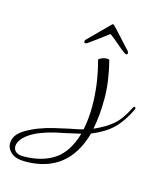

<svg xmlns="http://www.w3.org/2000/svg" viewBox="-281 -501 608 723"><g transform="rotate(15 23.0 -139.5)"><path d="M-116 153Q-152 153 -170 137.5Q-188 122 -188 101Q-188 68 -150 45Q-106 18 -42 3L11 -9Q25 -12 38.5 -14.5Q52 -17 66 -21Q75 -65 75 -112Q75 -199 51 -287V-288Q51 -292 61 -296Q71 -301 82 -301Q88 -301 89 -300L92 -298Q112 -218 112 -155Q112 -122 109.5 -92Q107 -62 101 -33Q145 -52 172.5 -75.5Q200 -99 223 -146Q227 -153 230 -153Q232 -153 233.5 -149.5Q235 -146 233 -143Q209 -93 179 -63.5Q149 -34 97 -13Q51 153 -116 153ZM-128 136Q-56 136 -8 104.5Q40 73 62 -3L5 10Q-8 13 -21.5 15.5Q-35 18 -48 22Q-62 25 -87.5 34.5Q-113 44 -134 59Q-150 71 -158 83.5Q-166 96 -166 107Q-166 120 -156.5 128Q-147 136 -128 136ZM-12 -336Q-17 -336 -17 -342Q-17 -346 -13 -350Q5 -368 29 -392Q53 -416 66 -429Q69 -432 71 -432Q73 -432 76 -429Q89 -416 110.5 -392Q132 -368 149 -350Q153 -346 153 -341Q153 -338 150 -336Q147 -334 141 -338Q129 -346 108.5 -364Q88 -382 71 -394Q55 -382 31 -364Q7 -346 -5 -338Q-8 -336 -12 -336Z"/></g></svg>

Font: Puppies Play
Style: Regular
Weight: 400
Designer: Robert E. Leuschke
Foundry: Robert E. Leuschke
Version: Version 1.010; ttfautohint (v1.8.3)